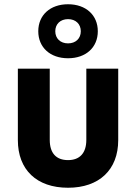

<svg xmlns="http://www.w3.org/2000/svg" viewBox="-20 -873 640 903"><path d="M300 -599C384 -599 440 -650 440 -726C440 -802 384 -853 300 -853C216 -853 160 -802 160 -726C160 -650 216 -599 300 -599ZM300 -669C264 -669 240 -692 240 -726C240 -760 264 -783 300 -783C336 -783 360 -760 360 -726C360 -692 336 -669 300 -669ZM300 10C446 10 536 -74 536 -214V-550H386V-215C386 -153 355 -120 300 -120C244 -120 214 -153 214 -215V-550H64V-214C64 -75 152 10 300 10Z"/></svg>

Font: JetBrains Mono ExtraBold
Style: Regular
Weight: 800
Monospace: yes
Designer: Philipp Nurullin, Konstantin Bulenkov
Foundry: JetBrains
Version: Version 2.305